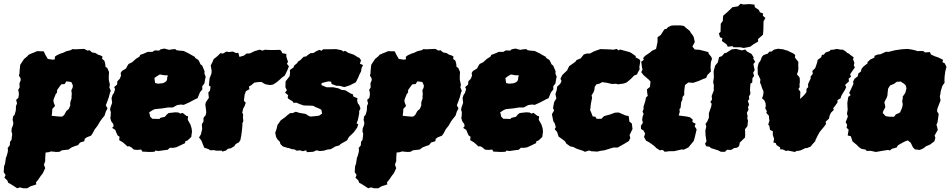

<svg xmlns="http://www.w3.org/2000/svg" viewBox="-68 -791 5127 1036"><path d="M25 225 8 214 -14 200 -23 196 -29 182 -44 168 -38 153 -48 138 -46 106 -41 93 -36 60 -32 51 -26 29 -25 15 -27 8 -15 -7 -14 -26 -6 -36 -2 -68 -6 -81 -5 -98 2 -115 4 -128 0 -145 3 -164 10 -170 17 -193 18 -208V-218L24 -233L19 -252L31 -263L34 -282L33 -294L30 -306L38 -319L37 -342L43 -356L44 -366L34 -384L37 -394L38 -411L41 -441L52 -458L62 -473L78 -486L87 -496L108 -505L114 -507L132 -515L168 -514L176 -497L190 -473L217 -469L228 -471V-485L239 -493L259 -502L272 -506L291 -515L313 -520L323 -526L337 -525L380 -527H387L404 -518L415 -520L429 -508L447 -505L463 -495L472 -493L485 -486L483 -473L495 -464L500 -446L501 -431L511 -424L520 -403V-396L519 -382V-360L525 -334L522 -320L530 -300L526 -293L519 -266L509 -238L503 -223L512 -206L503 -189L496 -167L483 -151L472 -136L458 -112L443 -93L432 -72L423 -59L400 -50L389 -42L387 -29L364 -22L353 -8L337 -3L319 4L302 16L266 20L253 28L236 29L207 26L196 30L178 32L176 61V78L169 98L176 116L163 144L152 158L137 180L126 193L128 204L97 214L79 225H58L39 220ZM255 -162H267L278 -170L285 -183L290 -192L303 -203L308 -214L311 -222V-237L314 -248L318 -259V-271L319 -281V-287L318 -296L317 -304L324 -318L325 -331L320 -341L317 -348L307 -350L298 -351L290 -352L285 -344L280 -337H273L263 -336L258 -330L252 -322L245 -312L240 -305V-292L233 -284L225 -264L220 -250L221 -242L223 -234L225 -230L229 -219L223 -213L214 -203V-196L213 -183L212 -176L211 -166L222 -165L242 -163Z M738 29 721 28 700 27 694 16 672 18 654 16 642 5 629 -2 619 -1 610 -10 595 -23 575 -35 577 -53 567 -60 561 -72 554 -90 537 -101 545 -110 543 -122 532 -137 527 -155 529 -163 530 -186 526 -199 528 -211 537 -236 534 -262 539 -278 547 -290 553 -310 548 -321 564 -335 565 -352 579 -367 585 -384 583 -397 590 -408 613 -422 616 -430 626 -446 645 -455 666 -474 684 -485 689 -495 706 -501 729 -511H754L767 -519L791 -518L799 -525L819 -529L845 -522L862 -525L878 -526L885 -520L899 -518L923 -516L948 -504L960 -497L982 -485L987 -477L1002 -468L1008 -457L1014 -444L1023 -437L1036 -406L1035 -394L1042 -376L1039 -365L1035 -341L1023 -325L1024 -309L1011 -293L998 -261L986 -256L952 -238L923 -225L909 -227L888 -224L864 -211H837L819 -208L806 -206L767 -202L756 -197L737 -185L740 -173L743 -160L746 -158L754 -150H766L792 -149L797 -155L822 -161L832 -173L842 -181L877 -185L895 -184L905 -178L917 -182L939 -165L947 -164L945 -145L960 -118L966 -98L968 -81L964 -52L944 -33L932 -29L931 -19L902 -5L882 4L864 7L849 6L837 17L807 21L785 24L772 21L765 28ZM780 -340H792L798 -341H802L810 -342L817 -345L822 -347L826 -350L830 -354L833 -361L834 -368V-373L836 -378L838 -384H833L828 -385H820L813 -386L807 -387L803 -388L794 -389L787 -385L781 -381L776 -378L771 -374L765 -370L766 -364L767 -356L768 -350L769 -343L775 -342Z M1100 22 1086 19 1066 20 1058 14 1034 6 1026 -14 1019 -32 1006 -49 1016 -66 1023 -95 1021 -121 1030 -135V-155L1042 -170L1045 -186L1040 -227L1043 -240L1059 -263L1056 -292L1065 -302L1068 -324L1059 -330L1063 -369L1073 -394L1074 -409L1069 -438L1078 -455L1085 -472L1105 -488L1121 -504L1135 -502L1154 -513L1167 -510L1187 -513L1206 -505L1218 -506L1224 -484L1248 -491L1262 -502L1281 -503L1305 -515L1334 -523L1347 -518L1364 -523L1370 -522L1397 -521L1444 -522L1451 -514L1455 -504L1477 -500V-485L1481 -473L1486 -457L1480 -447L1491 -433L1482 -411L1469 -384L1453 -372L1441 -361L1426 -348L1406 -335L1390 -332L1365 -336L1352 -343L1343 -349L1323 -348L1304 -345L1286 -330L1275 -324L1278 -310L1259 -299L1252 -280L1248 -247L1258 -237L1252 -219L1244 -205L1239 -182L1244 -175L1243 -155L1245 -137L1240 -127V-114L1238 -93L1234 -61L1229 -35L1221 -23L1204 -14L1196 -2L1178 9L1161 12L1152 21L1131 27L1130 22Z M1458 -1 1445 -14 1442 -26 1430 -38 1422 -51 1417 -75 1424 -94 1429 -116 1447 -142 1470 -158 1482 -169 1498 -181H1511L1528 -188L1548 -182L1582 -176L1597 -166L1607 -162L1630 -164L1654 -167L1670 -178L1666 -199L1652 -206L1635 -213L1622 -220L1604 -221L1571 -222L1553 -228L1531 -237L1516 -236L1510 -245L1488 -258L1484 -265L1487 -277L1470 -291L1480 -304L1472 -320L1473 -352L1495 -380L1497 -399L1496 -413L1518 -429L1517 -435L1536 -451L1539 -458L1553 -467L1571 -485L1583 -486L1594 -495L1607 -504L1623 -505L1641 -516L1656 -522L1666 -517L1676 -525H1692L1745 -526L1775 -520L1784 -513L1794 -517L1811 -506L1841 -496L1863 -482L1871 -479L1880 -466L1874 -447L1891 -440L1883 -424L1880 -405L1872 -390L1865 -373L1852 -347L1832 -337L1821 -331L1790 -321L1764 -328H1748L1721 -338L1719 -350L1704 -352L1668 -343L1666 -332L1687 -323L1695 -320H1731L1759 -314L1775 -306L1795 -304L1823 -287L1836 -282L1839 -270L1861 -261L1859 -249L1863 -233L1871 -223L1877 -205L1870 -192V-178L1863 -143L1856 -126L1865 -120L1859 -102L1840 -76L1814 -51L1805 -34L1793 -27L1770 -14L1762 -6L1742 -1L1717 14L1699 16L1679 22L1657 24L1640 20L1622 28L1587 30L1585 20L1565 25L1551 20L1532 22L1521 15L1507 14L1488 7L1487 8Z M1919 225 1902 214 1880 200 1871 196 1865 182 1850 168 1856 153 1846 138 1848 106 1853 93 1858 60 1862 51 1868 29 1869 15 1867 8 1879 -7 1880 -26 1888 -36 1892 -68 1888 -81 1889 -98 1896 -115 1898 -128 1894 -145 1897 -164 1904 -170 1911 -193 1912 -208V-218L1918 -233L1913 -252L1925 -263L1928 -282L1927 -294L1924 -306L1932 -319L1931 -342L1937 -356L1938 -366L1928 -384L1931 -394L1932 -411L1935 -441L1946 -458L1956 -473L1972 -486L1981 -496L2002 -505L2008 -507L2026 -515L2062 -514L2070 -497L2084 -473L2111 -469L2122 -471V-485L2133 -493L2153 -502L2166 -506L2185 -515L2207 -520L2217 -526L2231 -525L2274 -527H2281L2298 -518L2309 -520L2323 -508L2341 -505L2357 -495L2366 -493L2379 -486L2377 -473L2389 -464L2394 -446L2395 -431L2405 -424L2414 -403V-396L2413 -382V-360L2419 -334L2416 -320L2424 -300L2420 -293L2413 -266L2403 -238L2397 -223L2406 -206L2397 -189L2390 -167L2377 -151L2366 -136L2352 -112L2337 -93L2326 -72L2317 -59L2294 -50L2283 -42L2281 -29L2258 -22L2247 -8L2231 -3L2213 4L2196 16L2160 20L2147 28L2130 29L2101 26L2090 30L2072 32L2070 61V78L2063 98L2070 116L2057 144L2046 158L2031 180L2020 193L2022 204L1991 214L1973 225H1952L1933 220ZM2149 -162H2161L2172 -170L2179 -183L2184 -192L2197 -203L2202 -214L2205 -222V-237L2208 -248L2212 -259V-271L2213 -281V-287L2212 -296L2211 -304L2218 -318L2219 -331L2214 -341L2211 -348L2201 -350L2192 -351L2184 -352L2179 -344L2174 -337H2167L2157 -336L2152 -330L2146 -322L2139 -312L2134 -305V-292L2127 -284L2119 -264L2114 -250L2115 -242L2117 -234L2119 -230L2123 -219L2117 -213L2108 -203V-196L2107 -183L2106 -176L2105 -166L2116 -165L2136 -163Z M2632 29 2615 28 2594 27 2588 16 2566 18 2548 16 2536 5 2523 -2 2513 -1 2504 -10 2489 -23 2469 -35 2471 -53 2461 -60 2455 -72 2448 -90 2431 -101 2439 -110 2437 -122 2426 -137 2421 -155 2423 -163 2424 -186 2420 -199 2422 -211 2431 -236 2428 -262 2433 -278 2441 -290 2447 -310 2442 -321 2458 -335 2459 -352 2473 -367 2479 -384 2477 -397 2484 -408 2507 -422 2510 -430 2520 -446 2539 -455 2560 -474 2578 -485 2583 -495 2600 -501 2623 -511H2648L2661 -519L2685 -518L2693 -525L2713 -529L2739 -522L2756 -525L2772 -526L2779 -520L2793 -518L2817 -516L2842 -504L2854 -497L2876 -485L2881 -477L2896 -468L2902 -457L2908 -444L2917 -437L2930 -406L2929 -394L2936 -376L2933 -365L2929 -341L2917 -325L2918 -309L2905 -293L2892 -261L2880 -256L2846 -238L2817 -225L2803 -227L2782 -224L2758 -211H2731L2713 -208L2700 -206L2661 -202L2650 -197L2631 -185L2634 -173L2637 -160L2640 -158L2648 -150H2660L2686 -149L2691 -155L2716 -161L2726 -173L2736 -181L2771 -185L2789 -184L2799 -178L2811 -182L2833 -165L2841 -164L2839 -145L2854 -118L2860 -98L2862 -81L2858 -52L2838 -33L2826 -29L2825 -19L2796 -5L2776 4L2758 7L2743 6L2731 17L2701 21L2679 24L2666 21L2659 28ZM2674 -340H2686L2692 -341H2696L2704 -342L2711 -345L2716 -347L2720 -350L2724 -354L2727 -361L2728 -368V-373L2730 -378L2732 -384H2727L2722 -385H2714L2707 -386L2701 -387L2697 -388L2688 -389L2681 -385L2675 -381L2670 -378L2665 -374L2659 -370L2660 -364L2661 -356L2662 -350L2663 -343L2669 -342Z M3088 28 3076 22 3045 12 3025 2 3009 -1 2988 -16 2981 -28 2970 -37 2946 -54 2938 -79 2925 -94 2931 -105 2925 -126 2918 -136 2914 -154 2910 -175 2922 -195 2916 -208 2922 -240 2934 -260 2929 -283 2936 -305 2938 -323 2955 -339 2962 -354 2956 -366 2966 -386 2974 -394 2992 -411 3003 -434 3016 -443 3037 -458 3043 -467 3065 -476 3082 -497 3097 -502H3115L3137 -514L3171 -526L3207 -525L3243 -523L3259 -527L3270 -519L3278 -524L3299 -518L3329 -510L3340 -504L3363 -488L3361 -482L3382 -471L3387 -462L3382 -430L3383 -416L3373 -399L3370 -390L3353 -383L3341 -370L3329 -359L3313 -346L3297 -340L3287 -339L3266 -336L3257 -339L3233 -338L3208 -344L3193 -346L3181 -348L3168 -340L3150 -336L3141 -322L3139 -305L3135 -294L3124 -276L3127 -264L3121 -235L3119 -220L3118 -208L3116 -198L3124 -179L3130 -163L3145 -161L3151 -150H3177L3191 -164L3211 -170L3223 -173L3250 -183L3270 -184L3287 -177L3307 -168L3324 -165L3326 -153L3328 -135L3341 -125L3345 -95L3329 -62L3333 -46L3325 -30L3304 -17L3265 5H3242L3213 14L3193 20L3172 23L3155 27L3122 25L3112 21Z M3519 28 3508 18 3492 20 3472 7 3467 1 3459 -6 3435 -23 3418 -32 3407 -52 3413 -70 3404 -87 3391 -95 3390 -112 3401 -129 3397 -144 3399 -160 3405 -177 3399 -188 3405 -204 3404 -214 3415 -250 3417 -264 3427 -274 3424 -292 3423 -309 3439 -322 3442 -351 3434 -360 3404 -386 3392 -402 3399 -416 3396 -428 3392 -458 3406 -468 3402 -477 3412 -489 3437 -506 3450 -517 3472 -527 3480 -565V-590L3497 -602L3517 -633L3528 -635L3537 -645L3555 -653L3574 -654H3604L3622 -651L3632 -642L3654 -624L3660 -613L3667 -605L3675 -592L3681 -564L3668 -540L3681 -524L3708 -522L3735 -515L3754 -510L3756 -501L3770 -484L3774 -473L3768 -457L3766 -427L3768 -406L3749 -386L3742 -370L3729 -366L3702 -354L3672 -344L3646 -346L3628 -332L3624 -300V-279L3615 -268L3614 -254L3607 -237L3606 -224L3604 -208L3598 -202L3600 -188L3594 -168L3639 -162L3655 -158L3670 -146L3668 -133L3686 -123L3680 -110L3691 -93L3680 -46L3675 -30L3646 5L3620 17L3612 15L3568 25H3543Z M3890 -536 3884 -542 3859 -539 3852 -552 3827 -570 3830 -585 3817 -590 3811 -611 3820 -619 3821 -663 3832 -678 3834 -706 3858 -727 3884 -752 3914 -757 3928 -771 3943 -767 3977 -769 4003 -766 4005 -752 4027 -737 4032 -725 4050 -718 4048 -706 4062 -694 4052 -676 4051 -630 4049 -604 4022 -580 4023 -567 3999 -553 3980 -539 3945 -532 3927 -536ZM3844 28H3822L3806 20L3768 8L3761 1L3743 -2L3736 -15L3744 -28L3739 -62L3738 -87L3743 -108L3739 -122L3749 -137L3757 -156V-180L3769 -214L3772 -231L3765 -241L3774 -254L3772 -273L3784 -304L3783 -312L3784 -331L3780 -347L3784 -374L3783 -397V-408L3791 -437L3805 -454L3812 -483L3827 -488L3841 -504L3851 -506L3881 -525L3904 -527L3936 -519L3953 -524L3963 -513L3987 -500L3999 -481L3996 -476L4007 -457L3997 -446L4004 -412L3996 -399L4001 -381L3992 -369L3991 -346L3981 -339L3979 -307L3981 -285L3973 -270L3975 -256L3967 -247L3974 -227L3968 -212L3971 -200L3962 -182L3966 -164L3964 -153L3968 -140L3965 -110L3952 -94L3953 -64L3952 -49L3924 -22L3920 -3L3909 6L3893 8L3877 18L3855 17Z M4221 29 4182 21 4174 24 4155 15H4142L4141 4L4122 -8L4118 -19L4105 -22L4109 -41L4102 -63V-83L4087 -90L4083 -113L4077 -118L4084 -140L4082 -149L4081 -166L4067 -182L4070 -191L4061 -207L4064 -218L4063 -234L4056 -250L4044 -260L4050 -278L4052 -297L4043 -318L4039 -332L4033 -345L4035 -362L4026 -382L4021 -390L4020 -426L4023 -442L4026 -451L4035 -463L4043 -484L4052 -494L4075 -502L4083 -512L4096 -513L4108 -523L4130 -528L4157 -525L4176 -519L4181 -518L4199 -509L4212 -503L4223 -494L4221 -481L4231 -468L4240 -457L4239 -442L4240 -420L4238 -406L4232 -390L4245 -375L4247 -370L4248 -350L4246 -335L4247 -321L4240 -311L4251 -295L4250 -284V-273L4249 -257L4264 -271L4270 -277L4283 -293L4284 -312L4293 -321L4292 -337L4297 -348L4306 -367V-378L4318 -393L4315 -408L4331 -424L4341 -453L4344 -468L4363 -482L4367 -495L4377 -496L4387 -508L4411 -516L4412 -522L4430 -523L4446 -527L4470 -523H4480L4496 -513L4504 -505L4514 -501L4520 -495L4538 -482L4535 -471L4542 -453L4539 -437L4545 -428L4519 -390L4524 -378L4511 -366L4513 -352L4492 -333L4498 -321L4491 -306L4484 -295L4471 -273L4468 -261L4451 -251V-238L4438 -220L4428 -207L4431 -198L4416 -183L4409 -169L4405 -151L4387 -134L4389 -122L4379 -108L4369 -96L4355 -79L4347 -65L4332 -35L4331 -29L4317 -14L4306 0L4286 8H4278L4253 20L4240 23H4231Z M4724 18 4692 23 4658 29 4631 23H4608L4602 16L4580 12L4567 3L4554 -10L4532 -28L4523 -56L4506 -60L4511 -91L4500 -102L4503 -118L4495 -132L4507 -162L4502 -178L4506 -199L4505 -212L4504 -235L4509 -268L4522 -278L4514 -290L4524 -310L4537 -339L4535 -350L4543 -366L4561 -380L4563 -394L4577 -405L4581 -420L4591 -432L4614 -450L4612 -455L4628 -470L4650 -480L4651 -490L4669 -497L4682 -498L4713 -512L4726 -511L4762 -520L4797 -525L4828 -527L4850 -524L4876 -518L4881 -515L4898 -516L4915 -515L4923 -508L4950 -510L4955 -497L4977 -487L4995 -481L5021 -468L5017 -456L5030 -449L5039 -430L5033 -408L5029 -379L5028 -355L5029 -345L5017 -328L5008 -299L5006 -282L5003 -272L5007 -249L4990 -205L4988 -191L4997 -176L4991 -132L4985 -118L4990 -100L4992 -90L4975 -60L4979 -47L4974 -29L4961 -19L4949 -10L4929 -2L4915 9L4900 16L4894 18L4869 15L4858 4L4846 -21L4831 -33L4825 -32L4809 -25L4777 -7L4770 5L4744 12L4734 21ZM4733 -161H4756L4761 -167L4766 -174L4781 -180L4789 -185L4793 -195L4797 -203L4800 -212L4803 -226L4802 -235L4800 -244L4803 -260V-270L4808 -277L4812 -283L4816 -288L4819 -297L4820 -302L4823 -314L4821 -324L4818 -332L4809 -340L4799 -346L4793 -351L4779 -350H4772L4763 -344L4755 -338L4742 -333L4735 -330L4729 -321L4724 -312L4723 -304L4722 -294L4721 -287V-279L4718 -268L4715 -261L4709 -250L4704 -239L4705 -233L4707 -226L4709 -213L4704 -203L4698 -192L4695 -181L4704 -172L4707 -168L4712 -164Z"/></svg>

Font: Winky Rough Black
Style: Italic
Weight: 900
Italic angle: -8.97852°
Designer: Simon Atzbach
Foundry: typofactur
Version: Version 1.206; ttfautohint (v1.8.4.7-5d5b)